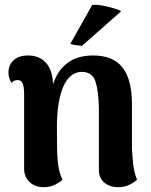

<svg xmlns="http://www.w3.org/2000/svg" viewBox="-20 -761 628 796"><path d="M161 15Q126 15 103 -6Q80 -27 80 -63V-376Q79 -405 73 -417Q67 -429 54 -429Q49 -429 41 -427Q33 -425 28 -417Q15 -437 15 -460Q15 -491 36 -511Q57 -531 97 -531Q144 -531 172 -499Q200 -467 200 -401V-371L183 -340Q191 -400 212.5 -442.5Q234 -485 272 -508Q310 -531 366 -531Q449 -531 488 -481Q527 -431 527 -331V-146Q528 -124 531.5 -86.5Q535 -49 548 -16Q534 -3 514.5 6Q495 15 469 15Q435 15 412.5 -4Q390 -23 390 -56V-309Q389 -382 376 -422.5Q363 -463 319 -463Q296 -463 277 -449Q258 -435 244.5 -406.5Q231 -378 223.5 -335Q216 -292 216 -235Q216 -186 216.5 -153Q217 -120 219 -96.5Q221 -73 225.5 -54Q230 -35 239 -15Q230 -7 209.5 4Q189 15 161 15ZM482 -714 320 -571Q308 -572 293 -574Q278 -576 272 -580L362 -740Q378 -743 404.5 -738Q431 -733 454 -726Q477 -719 482 -714Z"/></svg>

Font: Arima Thin
Style: Regular
Weight: 100
Designer: Joana Correia and Natanael Gama
Foundry: NDISCOVER
Version: Version 1.101;gftools[0.9.23]